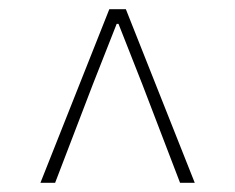

<svg xmlns="http://www.w3.org/2000/svg" viewBox="-20 -690 512 418"><path d="M68 -292 218 -670H254L404 -292H372L290 -506L238 -638H234L182 -506L100 -292Z"/></svg>

Font: TypoPRO Source Sans Pro
Style: Regular
Weight: 200
Designer: Paul D. Hunt
Foundry: Adobe Systems Incorporated
Version: Version 2.020;PS 2.000;hotconv 1.0.86;makeotf.lib2.5.63406